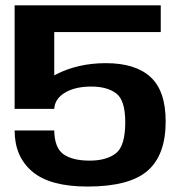

<svg xmlns="http://www.w3.org/2000/svg" viewBox="-20 -695 693 722"><path d="M309 6.5Q466 6.5 534.5 -52.5Q603 -111.5 603 -238.5Q603 -353 546.2 -405.2Q489.5 -457.5 378 -457.5Q272.5 -457.5 189.5 -414.5Q106.5 -371.5 98.5 -289L184 -285.5Q186 -323.5 224.2 -346.5Q262.5 -369.5 323 -369.5Q383 -369.5 417 -343.8Q451 -318 451 -235.5Q451 -146 415.8 -118.5Q380.5 -91 317 -91Q253 -91 219 -114.8Q185 -138.5 184 -204.5H35Q35 -106 101.5 -49.8Q168 6.5 309 6.5ZM35 -285.5H184V-574.5H584.5V-675H35Z"/></svg>

Font: Anybody SemiExpanded SemiBold
Style: Regular
Weight: 600
Width: 6
Designer: Tyler Finck
Foundry: Etcetera Type Company
Version: Version 1.113;gftools[0.9.25]